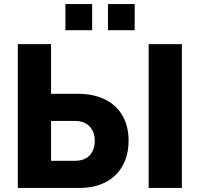

<svg xmlns="http://www.w3.org/2000/svg" viewBox="-20 -928 986 948"><path d="M303 -779H435V-908H303ZM513 -779H645V-908H513ZM68 0H373C525 0 615 -93 615 -234C615 -376 522 -465 364 -465H232V-710H68ZM714 0H878V-710H714ZM232 -134V-331H349C418 -331 448 -285 448 -234C448 -176 417 -134 350 -134Z"/></svg>

Font: FIGSv2-sans-serif ExtraBold
Style: Regular
Weight: 800
Designer: Matt McInerney, Pablo Impallari, Rodrigo Fuenzalida,Mirko Velimirovic
Foundry: Matt McInerney, Pablo Impallari, Rodrigo Fuenzalida
Version: Version 4.021;hotconv 1.0.109;makeotfexe 2.5.65596